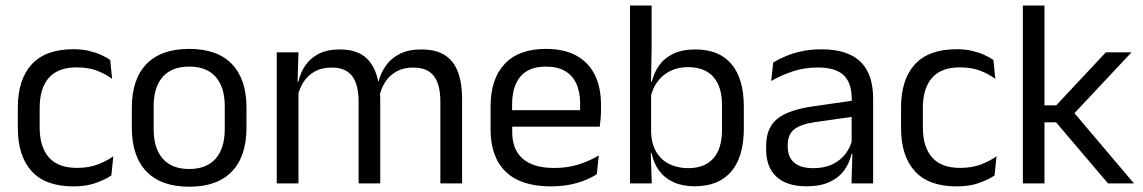

<svg xmlns="http://www.w3.org/2000/svg" viewBox="-20 -683 4258 715"><path d="M253.8 11.1Q148.9 11.1 97.7 -45.7Q46.4 -102.4 46.4 -206.6V-282.3Q46.4 -386.8 97.9 -443.2Q149.3 -499.7 253.8 -499.7Q284.9 -499.7 310.4 -493.8Q336 -487.8 356.2 -478.7Q376.4 -469.5 390.4 -459.7L397.6 -389.1Q373.8 -407.1 341.7 -419.6Q309.6 -432.1 265.9 -432.1Q196.1 -432.1 161.9 -393.2Q127.7 -354.4 127.7 -280.7V-208.7Q127.7 -136.1 161.9 -97Q196.1 -57.8 266.2 -57.8Q310.8 -57.8 343.7 -70.5Q376.6 -83.1 402 -100.9L394.7 -29.5Q372.4 -14.4 337 -1.7Q301.6 11.1 253.8 11.1Z M684.6 12.3Q579.7 12.3 525.3 -44.5Q470.9 -101.2 470.9 -207.7V-281.9Q470.9 -388 525.4 -444.5Q579.8 -500.9 684.6 -500.9Q789.4 -500.9 843.6 -444.5Q897.9 -388 897.9 -281.9V-207.7Q897.9 -101.2 843.6 -44.5Q789.4 12.3 684.6 12.3ZM684.6 -53.7Q749.3 -53.7 783.1 -92.2Q817 -130.7 817 -203V-286.6Q817 -358.5 783.2 -396.7Q749.4 -435 684.6 -435Q619.8 -435 586 -396.7Q552.2 -358.5 552.2 -286.6V-203Q552.2 -130.7 586 -92.2Q619.8 -53.7 684.6 -53.7Z M1619.9 0V-305.7Q1619.9 -344.2 1610.2 -372.4Q1600.6 -400.7 1578.4 -416.1Q1556.2 -431.4 1518.6 -431.4Q1483.1 -431.4 1457 -417.1Q1430.9 -402.7 1414.9 -378.3Q1398.9 -353.9 1392.5 -322.9L1380 -380.5H1390.1Q1398.1 -411.8 1417.2 -438.8Q1436.2 -465.9 1468.6 -482.4Q1500.9 -498.9 1549 -498.9Q1603.4 -498.9 1636.7 -477.5Q1670.1 -456 1685.5 -414.7Q1700.8 -373.5 1700.8 -314.5V0ZM1010.6 0V-488.2H1091.5L1087.9 -370.8L1091.5 -366.1V0ZM1315.4 0V-305.6Q1315.4 -344.1 1305.8 -372.4Q1296.1 -400.7 1274 -416.1Q1251.9 -431.4 1214.3 -431.4Q1178.5 -431.4 1152.5 -417Q1126.4 -402.5 1110.4 -377.8Q1094.5 -353 1088 -321.5L1073.2 -378.9H1091.2Q1098.4 -412.1 1117 -439.3Q1135.7 -466.5 1167.2 -482.7Q1198.8 -498.9 1244.4 -498.9Q1312.1 -498.9 1347.2 -464.1Q1382.4 -429.2 1391.5 -361.9Q1393.8 -352 1394.9 -340.3Q1396 -328.6 1396 -317.1V0Z M2031.6 11.1Q1920.1 11.1 1863.5 -43.4Q1806.9 -97.8 1806.9 -199.7V-286.6Q1806.9 -389.4 1859.6 -445.1Q1912.2 -500.9 2013 -500.9Q2080.9 -500.9 2126.6 -475.7Q2172.2 -450.4 2195.2 -403.9Q2218.1 -357.4 2218.1 -293V-274.8Q2218.1 -259.1 2216.9 -243Q2215.7 -226.9 2213.5 -211.4H2139.2Q2140 -235.6 2140.2 -257.1Q2140.4 -278.6 2140.4 -296.4Q2140.4 -341 2126.1 -371.8Q2111.9 -402.6 2083.7 -418.8Q2055.4 -435 2013 -435Q1949.9 -435 1918.5 -398.5Q1887.1 -362.1 1887.1 -294.1V-247.4L1887.5 -237.5V-190.8Q1887.5 -160.4 1896.5 -135.9Q1905.5 -111.3 1924.6 -93.8Q1943.8 -76.2 1973.5 -66.8Q2003.3 -57.5 2044.7 -57.5Q2091.8 -57.5 2132.8 -70Q2173.8 -82.6 2209.9 -104.2L2202.3 -34Q2170.1 -13.5 2126.9 -1.2Q2083.8 11.1 2031.6 11.1ZM1849.6 -211.4V-272.7H2196.4V-211.4Z M2566.5 10.7Q2521.6 10.7 2488.3 -4.5Q2455.1 -19.7 2434.5 -47.5Q2413.9 -75.3 2406.8 -112.3H2380L2404.7 -188.5Q2406.9 -144.6 2425.1 -115.3Q2443.3 -86 2473.9 -71.4Q2504.4 -56.8 2542.8 -56.8Q2603.9 -56.8 2636.3 -93Q2668.7 -129.1 2668.7 -199.9V-291.6Q2668.7 -361 2636.2 -397Q2603.7 -433 2541.7 -433Q2504.7 -433 2476 -418.6Q2447.4 -404.2 2428.8 -379.2Q2410.2 -354.2 2403.1 -321.8L2384.3 -378.4H2407.4Q2415.2 -411.9 2434.4 -439.2Q2453.6 -466.5 2487 -482.7Q2520.4 -498.9 2570 -498.9Q2657.9 -498.9 2704 -444.3Q2750 -389.7 2750 -285.4V-204.6Q2750 -99.5 2703.3 -44.4Q2656.5 10.7 2566.5 10.7ZM2326.1 0V-662.5H2406.6V-503.5L2404.2 -363.5L2404.7 -348.1V-143.9L2403.3 -117.9L2407 0Z M3150.9 0 3154.5 -118.6 3151.4 -131.1V-286.5L3151.8 -314.9Q3151.8 -374.3 3121.7 -403Q3091.5 -431.7 3025.9 -431.7Q2973.7 -431.7 2929.9 -416.5Q2886.1 -401.3 2851.9 -381.5L2859.5 -450.4Q2878.6 -462 2904.9 -473.3Q2931.2 -484.7 2964.8 -492Q2998.4 -499.3 3038.8 -499.3Q3091.3 -499.3 3128.1 -486.6Q3164.9 -473.9 3187.7 -449.9Q3210.5 -425.8 3221 -392Q3231.5 -358.1 3231.5 -316.2V0ZM2982.9 10.7Q2910.4 10.7 2871.8 -24.6Q2833.1 -60 2833.1 -125.7V-140Q2833.1 -207.4 2874.8 -240.7Q2916.5 -274.1 3007.7 -286.9L3162 -309.2L3166.4 -249.8L3017.5 -228.6Q2961.7 -220.7 2937.7 -201.4Q2913.6 -182 2913.6 -144.5V-136.6Q2913.6 -97.9 2937.4 -77.4Q2961.2 -56.8 3008.6 -56.8Q3050.4 -56.8 3080.4 -71.4Q3110.4 -86 3128.9 -110.5Q3147.5 -135.1 3154 -165.2L3166.7 -109.8H3151.2Q3144.1 -77.8 3124.8 -50.3Q3105.6 -22.8 3071 -6.1Q3036.4 10.7 2982.9 10.7Z M3542.8 11.1Q3437.9 11.1 3386.7 -45.7Q3335.4 -102.4 3335.4 -206.6V-282.3Q3335.4 -386.8 3386.9 -443.2Q3438.3 -499.7 3542.8 -499.7Q3573.9 -499.7 3599.4 -493.8Q3625 -487.8 3645.2 -478.7Q3665.4 -469.5 3679.4 -459.7L3686.6 -389.1Q3662.8 -407.1 3630.7 -419.6Q3598.6 -432.1 3554.9 -432.1Q3485.1 -432.1 3450.9 -393.2Q3416.7 -354.4 3416.7 -280.7V-208.7Q3416.7 -136.1 3450.9 -97Q3485.1 -57.8 3555.2 -57.8Q3599.8 -57.8 3632.7 -70.5Q3665.6 -83.1 3691 -100.9L3683.7 -29.5Q3661.4 -14.4 3626 -1.7Q3590.6 11.1 3542.8 11.1Z M4106.2 0 3912.8 -227.4H3861.5V-290.7H3913.2L4098.2 -488.2H4193.8L3972.6 -252.4V-271.8L4202.8 0ZM3789.1 0V-662.5H3869.6V0Z"/></svg>

Font: Anek Tamil Medium
Style: Regular
Weight: 500
Designer: Aadarsh Rajan (Tamil), Yesha Goshar (Latin)
Foundry: Ek Type
Version: Version 1.003